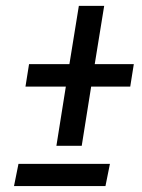

<svg xmlns="http://www.w3.org/2000/svg" viewBox="-20 -645 486 655"><path d="M339.8 -10.3H27.8L43 -85.9H355ZM303.2 -426.3H436.5L424.3 -349.6H291L258.8 -147.5H172.4L204.6 -349.6H66.9L79.1 -426.3H216.8L249 -625H335.4Z"/></svg>

Font: RobotoCondensed-Italic
Style: Italic
Weight: 400
Designer: Google
Version: Version 1.200311; 2013